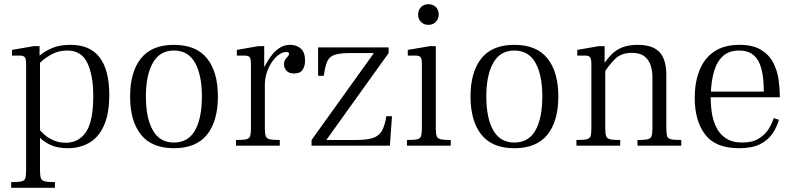

<svg xmlns="http://www.w3.org/2000/svg" viewBox="-20 -692 3770 912"><path d="M33 200V173Q67 173 82 169.5Q97 166 100.5 154Q104 142 104 117V-386Q104 -412 98 -420Q92 -428 74 -428H37V-455L141 -473H168V-429H170V117Q170 142 174 154Q178 166 193 169.5Q208 173 241 173V200ZM303 12Q253 12 220 -3.5Q187 -19 166 -41Q145 -63 131 -81V-129Q141 -110 156 -90Q171 -70 191 -52.5Q211 -35 236.5 -24.5Q262 -14 293 -14Q354 -14 388.5 -65Q423 -116 423 -236Q423 -334 395 -393Q367 -452 299 -452Q260 -452 228.5 -435.5Q197 -419 175.5 -399Q154 -379 145 -370V-406Q151 -412 171 -430Q191 -448 227 -463.5Q263 -479 316 -479Q408 -479 453.5 -419Q499 -359 499 -242Q499 -151 473.5 -95Q448 -39 403.5 -13.5Q359 12 303 12Z M806 12Q701 12 649.5 -52.5Q598 -117 598 -234Q598 -350 649.5 -414.5Q701 -479 806 -479Q912 -479 963.5 -414.5Q1015 -350 1015 -234Q1015 -117 963.5 -52.5Q912 12 806 12ZM806 -15Q874 -15 906.5 -73Q939 -131 939 -234Q939 -335 906.5 -393.5Q874 -452 806 -452Q739 -452 706 -393.5Q673 -335 673 -234Q673 -131 706 -73Q739 -15 806 -15Z M1101 0V-27Q1135 -27 1150 -30.5Q1165 -34 1168.5 -46.5Q1172 -59 1172 -83V-386Q1172 -412 1166 -420Q1160 -428 1142 -428H1105V-455L1208 -473H1235V-375H1238V-83Q1238 -58 1242 -46Q1246 -34 1261 -30.5Q1276 -27 1309 -27V0ZM1234 -288V-371Q1241 -384 1251.5 -402Q1262 -420 1277 -437.5Q1292 -455 1312 -467Q1332 -479 1359 -479Q1389 -479 1409 -461Q1429 -443 1429 -404Q1429 -378 1417.5 -360.5Q1406 -343 1377 -343Q1352 -343 1340.5 -356.5Q1329 -370 1329 -386Q1329 -400 1335 -409Q1341 -418 1347 -424Q1353 -430 1353 -436Q1353 -441 1349.5 -443Q1346 -445 1339 -445Q1323 -445 1305 -432.5Q1287 -420 1272 -398Q1257 -376 1247.5 -348Q1238 -320 1238 -288Z M1460 0V-27L1756 -440H1646Q1595 -440 1569.5 -431.5Q1544 -423 1534 -399.5Q1524 -376 1518 -332H1491V-467H1826V-440L1530 -27H1669Q1722 -27 1751 -36.5Q1780 -46 1794 -70.5Q1808 -95 1815 -140H1842L1832 0Z M1913 0V-27Q1947 -27 1962 -30.5Q1977 -34 1980.5 -46.5Q1984 -59 1984 -83V-386Q1984 -412 1978 -420Q1972 -428 1954 -428H1917V-455L2023 -473H2050V-83Q2050 -58 2054 -46Q2058 -34 2073 -30.5Q2088 -27 2121 -27V0ZM2015 -574Q1993 -574 1979.5 -588Q1966 -602 1966 -622Q1966 -644 1979.5 -658Q1993 -672 2015 -672Q2030 -672 2041 -665.5Q2052 -659 2058 -648Q2064 -637 2064 -622Q2063 -602 2050 -588Q2037 -574 2015 -574Z M2423 12Q2318 12 2266.5 -52.5Q2215 -117 2215 -234Q2215 -350 2266.5 -414.5Q2318 -479 2423 -479Q2529 -479 2580.5 -414.5Q2632 -350 2632 -234Q2632 -117 2580.5 -52.5Q2529 12 2423 12ZM2423 -15Q2491 -15 2523.5 -73Q2556 -131 2556 -234Q2556 -335 2523.5 -393.5Q2491 -452 2423 -452Q2356 -452 2323 -393.5Q2290 -335 2290 -234Q2290 -131 2323 -73Q2356 -15 2423 -15Z M3008 0V-27Q3042 -27 3056.5 -30.5Q3071 -34 3075 -46Q3079 -58 3079 -83V-327Q3079 -356 3070.5 -382Q3062 -408 3041 -424.5Q3020 -441 2982 -441Q2930 -441 2900 -410.5Q2870 -380 2844 -338V-381Q2864 -413 2886.5 -435Q2909 -457 2938.5 -468Q2968 -479 3009 -479Q3080 -479 3112.5 -444.5Q3145 -410 3145 -336V-83Q3145 -58 3148.5 -46Q3152 -34 3167 -30.5Q3182 -27 3216 -27V0ZM2718 0V-27Q2752 -27 2767 -30.5Q2782 -34 2785.5 -46Q2789 -58 2789 -83V-386Q2789 -412 2783 -420Q2777 -428 2759 -428H2722V-455L2825 -473H2852V-395H2855V-83Q2855 -58 2859 -46Q2863 -34 2878 -30.5Q2893 -27 2926 -27V0Z M3490 12Q3379 12 3329.5 -53Q3280 -118 3280 -227Q3280 -302 3303 -359Q3326 -416 3373 -447.5Q3420 -479 3492 -479Q3557 -479 3595.5 -455Q3634 -431 3653 -394Q3672 -357 3678 -315Q3684 -273 3684 -237V-230H3349L3350 -257H3608Q3608 -322 3596.5 -365.5Q3585 -409 3559 -430.5Q3533 -452 3491 -452Q3444 -452 3415 -426.5Q3386 -401 3372 -354Q3358 -307 3356 -242Q3355 -201 3360.5 -161Q3366 -121 3382 -88Q3398 -55 3428 -35Q3458 -15 3506 -15Q3554 -15 3584.5 -34Q3615 -53 3631.5 -80Q3648 -107 3655 -131L3680 -123Q3670 -88 3649 -57Q3628 -26 3590 -7Q3552 12 3490 12Z"/></svg>

Font: Frank Ruhl Libre Light
Style: Regular
Weight: 300
Designer: Yanek Iontef
Foundry: Fontef
Version: Version 6.003;gftools[0.9.30]